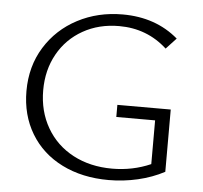

<svg xmlns="http://www.w3.org/2000/svg" viewBox="-49 -716 819 774"><g transform="rotate(5 360.0 -329.0)"><path d="M643 -299V-47Q594 -21 536 -7.5Q478 6 418 6Q311 6 229 -35Q147 -76 102 -151Q57 -226 57 -323Q57 -423 105 -500.5Q153 -578 235 -621Q317 -664 417 -664Q551 -664 642 -586L601 -542Q520 -616 407 -616Q325 -616 260.5 -579.5Q196 -543 160 -478.5Q124 -414 124 -332Q124 -247 162.5 -180.5Q201 -114 270 -77.5Q339 -41 428 -41Q511 -41 584 -73V-250H427V-299Z"/></g></svg>

Font: Isabella Sans
Style: Regular
Weight: 400
Designer: Original fonts by Christian Thalmann (Catharsis Fonts), Modifications by Cristiano Sobral
Version: Version 0.002;July 12, 2020;FontCreator 13.0.0.2655 64-bit; 